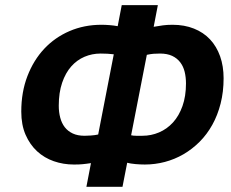

<svg xmlns="http://www.w3.org/2000/svg" viewBox="-20 -701 890 740"><path d="M330.6 -72.3Q320.8 -70.8 312.7 -69.8Q304.7 -68.8 297.4 -68.1Q290 -67.4 282 -67.1Q273.9 -66.9 264.2 -66.9Q224.1 -66.9 187.5 -79.6Q150.9 -92.3 123 -117.9Q95.2 -143.6 78.6 -181.6Q62 -219.7 62 -271Q62 -346.2 85.7 -407.7Q109.4 -469.2 150.6 -513.2Q191.9 -557.1 248.3 -581.3Q304.7 -605.5 370.6 -605.5Q386.2 -605.5 402.1 -604.2Q418 -603 433.6 -600.1L449.2 -681.2H588.4L572.3 -597.7Q592.3 -601.1 607.9 -603.3Q623.5 -605.5 645 -605.5Q690.9 -605.5 727.5 -590.8Q764.2 -576.2 789.6 -549.1Q814.9 -522 828.4 -483.9Q841.8 -445.8 841.8 -399.4Q841.8 -347.2 830.3 -302Q818.8 -256.8 798.3 -220Q777.8 -183.1 749.3 -154.5Q720.7 -126 687 -106.4Q653.3 -86.9 615.5 -76.9Q577.6 -66.9 538.1 -66.9Q521 -66.9 502 -68.6Q482.9 -70.3 470.2 -73.7L452.1 19H313ZM596.7 -494.6Q582.5 -494.6 571.3 -493.7Q560.1 -492.7 545.9 -489.7L485.4 -179.7Q493.7 -177.7 504.9 -177.7Q516.1 -177.7 528.8 -177.7Q562.5 -177.7 593 -190.7Q623.5 -203.6 646.7 -229Q669.9 -254.4 683.3 -292.2Q696.8 -330.1 696.8 -379.4Q696.8 -403.3 691.7 -424.3Q686.5 -445.3 674.6 -460.9Q662.6 -476.6 643.6 -485.6Q624.5 -494.6 596.7 -494.6ZM306.2 -177.7Q314.5 -177.7 329.8 -178.7Q345.2 -179.7 358.4 -182.6L418.5 -491.7Q407.7 -493.2 394.5 -493.9Q381.3 -494.6 367.7 -494.6Q335 -494.6 305.7 -482.2Q276.4 -469.7 254.4 -444.8Q232.4 -419.9 219.5 -382.1Q206.5 -344.2 206.5 -293.5Q206.5 -268.6 212.2 -247.3Q217.8 -226.1 229.7 -210.7Q241.7 -195.3 260.5 -186.5Q279.3 -177.7 306.2 -177.7Z"/></svg>

Font: PT Astra Sans
Style: Bold Italic
Weight: 700
Italic angle: -16°
Designer: A.Korolkova, I. Chaeva
Foundry: ParaType Ltd
Version: Version 1.002W